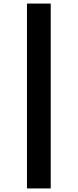

<svg xmlns="http://www.w3.org/2000/svg" viewBox="-20 -865 435 1075"><path d="M131 -845H264V190H131Z"/></svg>

Font: Evergrow Sans
Style: Bold
Weight: 700
Foundry: 10Web
Version: Version 1.000